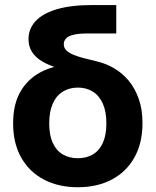

<svg xmlns="http://www.w3.org/2000/svg" viewBox="-20 -748 631 779"><path d="M295.9 11.7Q217.8 11.7 158.4 -19.3Q99.1 -50.3 66.2 -108.4Q33.2 -166.5 33.2 -247.6Q33.2 -328.6 66.2 -381.8Q99.1 -435.1 158.4 -461.7Q217.8 -488.3 295.9 -488.3V-452.6Q251 -460.9 214.1 -472.2Q177.2 -483.4 150.9 -499Q124.5 -514.6 110.1 -536.9Q95.7 -559.1 95.7 -589.4Q95.7 -631.3 124.5 -662.4Q153.3 -693.4 210.4 -710.4Q267.6 -727.5 353 -727.5H451.7V-612.3H336.9Q300.8 -612.3 279.3 -607.2Q257.8 -602.1 248.3 -592.3Q238.8 -582.5 238.8 -568.4Q238.8 -553.7 249.3 -543.5Q259.8 -533.2 278.3 -525.6Q296.9 -518.1 321.5 -511.7Q346.2 -505.4 375 -498.5Q409.7 -490.2 442.6 -471.2Q475.6 -452.1 501.5 -421.4Q527.3 -390.6 542.7 -347.7Q558.1 -304.7 558.1 -248.5Q558.1 -167 525.1 -108.6Q492.2 -50.3 433.1 -19.3Q374 11.7 295.9 11.7ZM295.9 -106Q330.6 -106 356.7 -121.3Q382.8 -136.7 397.2 -168.2Q411.6 -199.7 411.6 -247.1Q411.6 -295.4 397.2 -327.6Q382.8 -359.9 356.7 -376.2Q330.6 -392.6 295.9 -392.6Q261.2 -392.6 234.9 -376.2Q208.5 -359.9 194.1 -327.6Q179.7 -295.4 179.7 -247.1Q179.7 -199.7 194.1 -168.2Q208.5 -136.7 234.9 -121.3Q261.2 -106 295.9 -106Z"/></svg>

Font: Inter 24pt
Style: Bold
Weight: 700
Designer: Rasmus Andersson
Foundry: rsms
Version: Version 4.001;git-66647c0bb